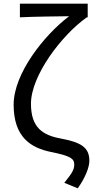

<svg xmlns="http://www.w3.org/2000/svg" viewBox="-20 -816 513 1042"><path d="M402 206C446 144 465 89 465 56C465 -18 416 -44 311 -64C211 -82 148 -124 148 -253C148 -405 313 -624 451 -722H456V-796H88V-722C160 -726 292 -727 355 -728C218 -624 54 -416 54 -248C54 -70 149 -13 258 9C361 30 383 44 383 77C383 107 368 127 329 176Z"/></svg>

Font: Noto Sans Mono CJK JP Regular
Style: Regular
Weight: 400
Designer: Ryoko NISHIZUKA (kana & ideographs); Paul D. Hunt (Latin, Greek & Cyrillic); Wenlong ZHANG (bopomofo); Sandoll Communica
Foundry: Adobe Systems Incorporated
Version: Version 1.004;PS 1.004;hotconv 1.0.82;makeotf.lib2.5.63406